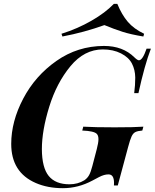

<svg xmlns="http://www.w3.org/2000/svg" viewBox="-20 -960 801 994"><path d="M570.3 -13.2Q570.3 -57.1 542 -57.1Q520 -57.6 492.2 -43Q464.4 -28.3 458 -24.9Q384.8 14.2 305.7 14.2Q226.6 14.2 165 -12.7Q38.1 -67.9 38.1 -214.8Q38.1 -331.1 100.1 -449.2Q162.1 -567.4 272 -644.5Q381.8 -721.7 518.1 -722.2Q616.2 -722.2 675.8 -663.1Q691.4 -647.9 699.2 -647.9Q718.3 -647.9 738.8 -708H761.2Q728.5 -622.6 696.8 -478H674.8Q680.2 -518.6 680.2 -558.6Q679.7 -598.6 663.1 -630.9Q646.5 -663.1 606.4 -683.6Q566.4 -704.1 512.2 -704.1Q416.5 -704.1 344.7 -617.2Q272.9 -530.3 234.9 -407.2Q196.8 -284.2 196.8 -188Q197.3 -91.8 232.4 -48.8Q267.6 -5.9 339.8 -5.9Q382.8 -5.9 417 -26.9Q432.6 -37.6 441.4 -53.7Q450.2 -69.8 458 -100.1L481 -188Q489.7 -221.2 489.7 -239.3Q489.7 -257.8 481.4 -266.6Q467.8 -281.7 405.8 -284.2L411.1 -304.2Q468.8 -300.8 573.2 -300.8Q677.7 -300.8 722.2 -304.2L716.8 -284.2Q692.9 -282.2 681.2 -276.4Q668.9 -270.5 661.1 -253.4Q653.3 -236.8 643.1 -198.2L589.8 0H569.8Q570.3 -4.4 570.3 -13.2ZM520.5 -830.1Q416 -792.5 303.2 -771L298.3 -785.2Q380.9 -811 453.1 -852.5Q525.4 -894 569.3 -939.9H587.4Q610.4 -883.8 641.6 -847.2Q672.9 -810.5 726.1 -785.2L722.2 -771Q657.2 -781.7 614.3 -795.4Q571.3 -809.1 520.5 -830.1Z"/></svg>

Font: PlayfairDisplay-BoldItalic
Style: Bold Italic
Weight: 700
Italic angle: -14.9847°
Designer: Claus Eggers Sørensen
Foundry: Claus Eggers Sørensen
Version: Version 1.002;PS 001.002;hotconv 1.0.70;makeotf.lib2.5.58329